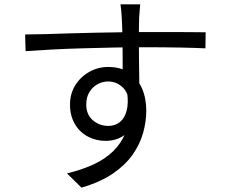

<svg xmlns="http://www.w3.org/2000/svg" viewBox="-20 -812 1040 886"><path d="M627 -792Q627 -787 625.5 -774Q624 -761 623.5 -748.5Q623 -736 622 -729Q621 -710 621 -677Q621 -644 621 -605Q621 -566 621.5 -526Q622 -486 622.5 -451Q623 -416 623 -392L546 -430Q546 -444 546 -472.5Q546 -501 546 -538.5Q546 -576 545.5 -613Q545 -650 544 -681Q543 -712 542 -729Q541 -749 539 -767.5Q537 -786 536 -792ZM96 -653Q137 -653 189 -654.5Q241 -656 299.5 -658Q358 -660 418 -661Q478 -662 533.5 -663Q589 -664 636 -664Q681 -664 726 -664Q771 -664 810.5 -664Q850 -664 880.5 -663.5Q911 -663 929 -663L928 -589Q886 -591 815.5 -592.5Q745 -594 635 -594Q570 -594 499.5 -592.5Q429 -591 358 -589Q287 -587 220.5 -583.5Q154 -580 98 -576ZM621 -362Q621 -296 601.5 -251Q582 -206 547.5 -184Q513 -162 467 -162Q436 -162 406.5 -172.5Q377 -183 353.5 -204.5Q330 -226 316.5 -257.5Q303 -289 303 -329Q303 -379 327 -418Q351 -457 391.5 -480Q432 -503 479 -503Q538 -503 576.5 -476.5Q615 -450 635 -404.5Q655 -359 655 -301Q655 -251 640.5 -199Q626 -147 592.5 -99Q559 -51 501.5 -11.5Q444 28 356 54L289 -12Q357 -28 411 -53Q465 -78 502 -114Q539 -150 558.5 -198Q578 -246 578 -308Q578 -376 549 -406Q520 -436 479 -436Q453 -436 430 -423.5Q407 -411 392.5 -387Q378 -363 378 -330Q378 -283 408.5 -257Q439 -231 480 -231Q511 -231 533 -248.5Q555 -266 564.5 -301.5Q574 -337 566 -390Z"/></svg>

Font: Noto Sans HK
Style: Regular
Weight: 400
Designer: Ryoko NISHIZUKA 西塚涼子 (kana, bopomofo & ideographs); Paul D. Hunt (Latin, Greek & Cyrillic); Sandoll Communications 산돌커뮤니
Foundry: Adobe
Version: Version 2.004-H2;hotconv 1.0.118;makeotfexe 2.5.65603